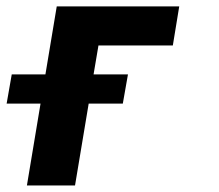

<svg xmlns="http://www.w3.org/2000/svg" viewBox="-66 -565 667 585"><path d="M162.6 0H16L57.5 -249.3H-45.8L-30.2 -338.4H72.4L106.9 -545.5H480.1L460.6 -426.5H234L219.1 -338.4H323.9L308.2 -249.3H204.2Z"/></svg>

Font: Linik Sans
Style: Bold Italic
Weight: 700
Italic angle: 9°
Designer: Fonts by Rasmus Andersson / Changes by Cristiano Sobral with parts from Marc Monis
Foundry: rsms
Version: Version 3.020; ttfautohint (v1.6)